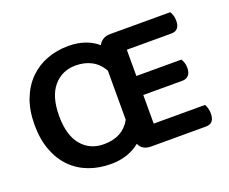

<svg xmlns="http://www.w3.org/2000/svg" viewBox="-106 -792 1164 977"><g transform="rotate(-20 476.0 -303.5)"><path d="M564 2Q516 2 500 -36Q437 16 342 16Q278 16 223.5 -4.5Q169 -25 129 -65.5Q89 -106 66.5 -166Q44 -226 44 -304Q44 -382 67 -441.5Q90 -501 130.5 -541.5Q171 -582 225 -602.5Q279 -623 342 -623Q438 -623 500 -570Q508 -587 524.5 -597Q541 -607 564 -607H889Q894 -599 898.5 -586Q903 -573 903 -557Q903 -503 857 -503H616V-361H860Q865 -353 869.5 -340.5Q874 -328 874 -312Q874 -285 861.5 -271.5Q849 -258 828 -258H616V-103H894Q899 -95 903 -81.5Q907 -68 907 -52Q907 2 861 2ZM343 -91Q445 -91 489 -170V-436Q466 -477 429 -497Q392 -517 343 -517Q269 -517 223 -463Q177 -409 177 -304Q177 -199 222.5 -145Q268 -91 343 -91Z"/></g></svg>

Font: Baloo Thambi 2 SemiBold
Style: Regular
Weight: 600
Designer: Aadarsh Rajan and Ek Type
Foundry: Ek Type
Version: Version 1.640;hotconv 1.0.111;makeotfexe 2.5.65597; ttfautoh